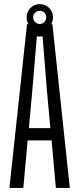

<svg xmlns="http://www.w3.org/2000/svg" viewBox="-20 -918 381 938"><path d="M26 0 112 -800H236L321 0H253L232 -232H115L94 0ZM121 -292H226L210 -467L188 -740H160L137 -466ZM174 -769Q148 -769 129 -787.5Q110 -806 110 -833Q110 -860 129 -879Q148 -898 174 -898Q201 -898 220 -879Q239 -860 239 -833Q239 -806 220 -787.5Q201 -769 174 -769ZM142 -833Q142 -820 151.5 -810.5Q161 -801 174 -801Q188 -801 197 -810.5Q206 -820 206 -833Q206 -847 197 -856Q188 -865 174 -865Q161 -865 151.5 -856Q142 -847 142 -833Z"/></svg>

Font: Big Shoulders Display
Style: Regular
Weight: 400
Designer: Patric King
Foundry: XO Type Co
Version: Version 1.000; ttfautohint (v1.8.2)